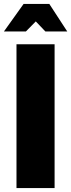

<svg xmlns="http://www.w3.org/2000/svg" viewBox="-39 -957 362 977"><path d="M303.2 -796.9H191.9L143.1 -848.1L92.8 -796.9H-19L81.1 -937H211.9ZM238.8 0H44.9V-731.9H238.8Z"/></svg>

Font: Squarion Black
Style: Regular
Weight: 900
Designer: Natanael Gama
Version: Version 1.00;September 12, 2019;FontCreator 11.5.0.2425 64-b